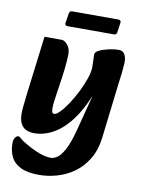

<svg xmlns="http://www.w3.org/2000/svg" viewBox="-94 -712 753 998"><g transform="rotate(10 282.5 -212.5)"><path d="M182 221Q120 221 84 203Q48 185 33 154Q18 123 18 83Q18 63 26 52.5Q34 42 41 42Q49 42 55 48.5Q61 55 73 63Q92 75 118 89Q144 103 173 113Q202 123 228 123Q243 123 261 111Q279 99 298.5 63Q318 27 337 -45L396 -273H401Q366 -175 321 -111.5Q276 -48 224.5 -18Q173 12 120 12Q78 12 58 -11Q38 -34 38 -75Q38 -95 40.5 -119Q43 -143 49 -194L86 -491H176Q193 -491 208.5 -471.5Q224 -452 224 -424Q224 -410 222.5 -390Q221 -370 218.5 -345.5Q216 -321 212 -294L199 -207Q195 -179 193 -162.5Q191 -146 191 -132Q191 -122 193.5 -113.5Q196 -105 205 -105Q217 -105 236 -125Q255 -145 276 -177Q297 -209 315.5 -246Q334 -283 346 -318.5Q358 -354 358 -379Q358 -396 357 -415.5Q356 -435 356 -445Q356 -458 376 -468Q396 -478 425 -484.5Q454 -491 480 -491Q501 -491 511.5 -471Q522 -451 518 -414Q517 -397 514 -371Q511 -345 507 -316L473 -30Q465 39 436 87Q407 135 365.5 164.5Q324 194 276 207.5Q228 221 182 221ZM189 -631Q191 -646 203.8 -646H447.2Q464 -646 462 -631L455 -581Q453 -566 440.2 -566H195.8Q179 -566 181 -581Z"/></g></svg>

Font: Alkatra
Style: Regular
Weight: 400
Designer: Suman Bhandary
Version: Version 1.100;gftools[0.9.22]